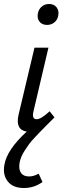

<svg xmlns="http://www.w3.org/2000/svg" viewBox="-42 -655 323 963"><path d="M204 -635Q229 -635 242 -618Q255 -601 250 -576Q246 -555 230.5 -542.5Q215 -530 194 -530Q169 -530 156 -546.5Q143 -563 148 -588Q152 -609 167.5 -622Q183 -635 204 -635ZM229 -69 231 -67V-66L212 -47Q210 -45 187.5 -22.5Q165 0 158.5 7Q152 14 132.5 34.5Q113 55 104.5 67Q96 79 84 97Q72 115 65.5 130.5Q59 146 56 162Q51 195 63.5 212.5Q76 230 104 230Q127 230 152 216L171 258Q129 288 78 288Q23 288 -3 255Q-29 222 -20 172Q-8 97 92 5Q34 -4 51 -79L131 -416H201L126 -97Q116 -57 142 -57Q164 -57 207 -97Z"/></svg>

Font: EauTestInfant Medium
Style: Italic
Weight: 500
Italic angle: -12°
Designer: Christian Thalmann (Catharsis Fonts)
Version: Version 0.001;PS 000.001;hotconv 1.0.88;makeotf.lib2.5.64775